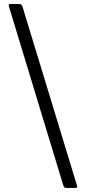

<svg xmlns="http://www.w3.org/2000/svg" viewBox="-20 -794 430 949"><path d="M23.8 -763.1 293.3 123.9C296.2 131.7 300.1 134.6 308.2 134.9H353C361.2 134.6 362.9 132.1 360.8 123.9L90.6 -763.1C87.7 -771 84.2 -773.8 76 -774.1H32C23.8 -773.8 21.7 -771.3 23.8 -763.1Z"/></svg>

Font: Margiela Serif Semibold
Style: Regular
Weight: 600
Designer: Andreas Faust, Stefan Endress
Version: Version 1.002;FEAKit 1.0